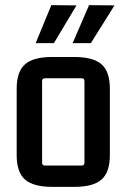

<svg xmlns="http://www.w3.org/2000/svg" viewBox="-20 -720 493 748"><path d="M119 -552 180 -700 278 -699 190 -552ZM263 -552 327 -700 426 -699 334 -552ZM45 -115V-375Q45 -441 77.5 -469.5Q110 -498 183 -498H270Q343 -498 375.5 -469.5Q408 -441 408 -375V-115Q408 -49 375.5 -20.5Q343 8 270 8H183Q110 8 77.5 -20.5Q45 -49 45 -115ZM298 -415H155Q144 -415 144 -404V-86Q144 -75 155 -75H298Q309 -75 309 -86V-404Q309 -415 298 -415Z"/></svg>

Font: Gemunu Libre SemiBold
Style: Regular
Weight: 600
Designer: Puspanada Ekanayake, Sola Matas, Pathum Egodawatta, Kosala Senevirathne
Foundry: mooniak
Version: Version 1.100